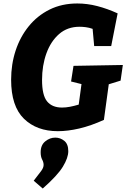

<svg xmlns="http://www.w3.org/2000/svg" viewBox="-20 -741 730 1105"><path d="M313 14Q191 14 117.5 -58Q44 -130 44 -282Q44 -371 70 -450Q96 -529 145.5 -590Q195 -651 265.5 -686Q336 -721 425 -721Q482 -721 540 -706Q598 -691 657 -664L620 -476H522L513 -575Q493 -582 474 -584.5Q455 -587 438 -587Q368 -587 320 -545Q272 -503 247 -433.5Q222 -364 222 -281Q222 -193 251 -157.5Q280 -122 337 -122Q359 -122 382.5 -126.5Q406 -131 433 -139L449 -257L389 -272L403 -362L687 -367L674 -277L606 -256L578 -51Q503 -17 436.5 -1.5Q370 14 313 14ZM226 344 174 299Q203 262 217 243Q231 224 231 208Q231 193 222.5 177Q214 161 214 135Q214 94 240.5 72.5Q267 51 298 51Q327 51 350 69.5Q373 88 373 129Q373 167 342 218Q311 269 226 344Z"/></svg>

Font: Bitter ExtraBold
Style: Italic
Weight: 800
Italic angle: -9°
Designer: Sol Matas, and Bitter project Authors
Foundry: Sol Matas
Version: Version 2.001